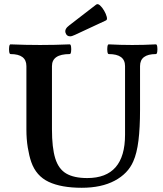

<svg xmlns="http://www.w3.org/2000/svg" viewBox="-20 -876 770 909"><path d="M367 13Q270 13 210.5 -15Q151 -43 128 -109Q118 -138 111.5 -177.5Q105 -217 105 -263V-563Q105 -620 30 -620Q25 -620 23.5 -631.5Q22 -643 23.5 -654.5Q25 -666 30 -666Q101 -663 170 -663Q240 -663 310 -666Q315 -666 316.5 -654.5Q318 -643 316.5 -631.5Q315 -620 310 -620Q226 -620 226 -563V-264Q226 -177 241.5 -126.5Q257 -76 293.5 -54.5Q330 -33 393 -33Q572 -33 572 -238V-563Q572 -620 495 -620Q490 -620 488.5 -631.5Q487 -643 488.5 -654.5Q490 -666 495 -666Q551 -663 606 -663Q663 -663 718 -666Q723 -666 724.5 -654.5Q726 -643 724.5 -631.5Q723 -620 718 -620Q643 -620 643 -563V-356Q643 -271 635.5 -210.5Q628 -150 611 -112Q586 -54 523 -20.5Q460 13 367 13ZM312 -704Q295 -704 290 -721.5Q285 -739 308 -756L435 -854Q443 -860 453.5 -850.5Q464 -841 473 -825.5Q482 -810 485.5 -796Q489 -782 481 -779L335 -711Q328 -708 322.5 -706Q317 -704 312 -704Z"/></svg>

Font: Junicode
Style: Bold
Weight: 700
Designer: Peter S. Baker
Version: Version 2.100; ttfautohint (v1.8.4)